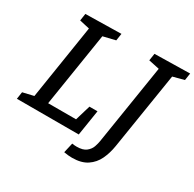

<svg xmlns="http://www.w3.org/2000/svg" viewBox="-180 -894 1255 1239"><g transform="rotate(30 447.0 -274.0)"><path d="M438 -190H498L468 0H7L15 -53L96 -72L183 -625L108 -642L116 -695L382 -700L374 -647L283 -625L196 -76H404ZM631 -695 894 -700 886 -647 803 -625 712 -54Q703 2 681 48.5Q659 95 616.5 123.5Q574 152 505 152Q476 152 444 146L461 72Q478 75 495 75Q542 75 565.5 56Q589 37 597.5 12Q606 -13 609 -33L703 -625L623 -642Z"/></g></svg>

Font: Bitter Medium
Style: Italic
Weight: 500
Italic angle: -9°
Designer: Sol Matas, and Bitter project Authors
Foundry: Sol Matas
Version: Version 2.001